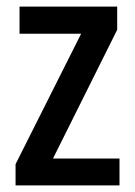

<svg xmlns="http://www.w3.org/2000/svg" viewBox="-20 -560 407 580"><path d="M341 0V-81H140L334 -470V-540H39V-458H225L27 -64V0Z"/></svg>

Font: Noto Sans Thai Cond Med
Style: Regular
Weight: 500
Width: 3
Designer: Monotype Design Team
Foundry: Monotype Imaging Inc.
Version: Version 2.002